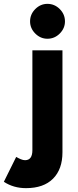

<svg xmlns="http://www.w3.org/2000/svg" viewBox="-86 -761 407 996"><path d="M160 -560Q124 -560 97 -587Q70 -614 70 -650Q70 -687 97 -714Q124 -741 160 -741Q197 -741 224 -714Q251 -687 251 -650Q251 -614 224 -587Q197 -560 160 -560ZM49 215Q-16 215 -66 182L-2 53Q10 60 22 65Q34 70 44 70Q82 70 82 18V-500H238V29Q238 117 189 166Q140 215 49 215Z"/></svg>

Font: Figtree Light ExtraBold
Style: Regular
Weight: 800
Version: Version 2.001;gftools[0.9.30]